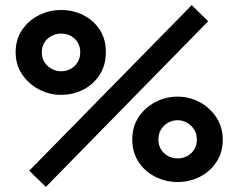

<svg xmlns="http://www.w3.org/2000/svg" viewBox="-20 -687 930 749"><path d="M159 42 94 -21 728 -667 792 -604ZM218 -317Q173 -317 132.5 -338Q92 -359 66.5 -396.5Q41 -434 41 -483Q41 -534 66.5 -571Q92 -608 132.5 -628Q173 -648 218 -648Q266 -648 306 -627.5Q346 -607 369.5 -570.5Q393 -534 393 -483Q393 -434 369.5 -396.5Q346 -359 306 -338Q266 -317 218 -317ZM218 -409Q239 -409 256 -418.5Q273 -428 283 -444.5Q293 -461 293 -483Q293 -505 283 -521.5Q273 -538 256 -547Q239 -556 218 -556Q199 -556 181.5 -547Q164 -538 153.5 -521.5Q143 -505 143 -483Q143 -461 153.5 -444.5Q164 -428 181.5 -418.5Q199 -409 218 -409ZM673 23Q626 23 585.5 2.5Q545 -18 520.5 -55.5Q496 -93 496 -143Q496 -193 520.5 -230Q545 -267 585.5 -288.5Q626 -310 673 -310Q719 -310 759 -288.5Q799 -267 824 -229Q849 -191 849 -142Q849 -92 824 -54.5Q799 -17 759 3Q719 23 673 23ZM673 -69Q693 -69 710 -78Q727 -87 737.5 -104Q748 -121 748 -142Q748 -165 737.5 -181.5Q727 -198 710 -208Q693 -218 673 -218Q652 -218 635 -208Q618 -198 608 -181.5Q598 -165 598 -143Q598 -121 608 -104.5Q618 -88 635 -78.5Q652 -69 673 -69Z"/></svg>

Font: BioRhyme
Style: Bold
Weight: 700
Designer: Aoife Mooney
Foundry: Aoife Mooney Type
Version: Version 1.600;gftools[0.9.33]